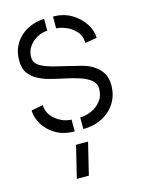

<svg xmlns="http://www.w3.org/2000/svg" viewBox="-114 -596 651 880"><g transform="rotate(-15 211.5 -155.5)"><path d="M139 218 176 66H233L196 218ZM227 5V-50Q251 -50 279 -61.5Q307 -73 326 -97Q345 -121 345 -156Q345 -180 325 -196.5Q305 -213 272.5 -223.5Q240 -234 200.5 -242Q161 -250 122 -261Q106 -266 83 -277.5Q60 -289 42 -311.5Q24 -334 24 -373Q24 -415 40 -445Q56 -475 80.5 -493.5Q105 -512 132.5 -520.5Q160 -529 184 -529V-473Q161 -473 137 -460.5Q113 -448 97 -426Q81 -404 81 -375Q81 -348 105.5 -332.5Q130 -317 176.5 -306Q223 -295 291 -278Q305 -275 323.5 -267.5Q342 -260 360.5 -246Q379 -232 391 -210.5Q403 -189 403 -157Q403 -108 379.5 -71.5Q356 -35 316 -15Q276 5 227 5ZM186 5Q134 5 97 -17Q60 -39 40 -72.5Q20 -106 20 -139L76 -149Q76 -120 93.5 -98Q111 -76 136.5 -63.5Q162 -51 186 -51ZM338 -374Q338 -408 317.5 -430Q297 -452 270.5 -462.5Q244 -473 226 -473V-529Q276 -529 313.5 -506.5Q351 -484 372.5 -450.5Q394 -417 394 -383Z"/></g></svg>

Font: Stick No Bills Light
Style: Regular
Weight: 300
Version: Version 2.000